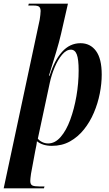

<svg xmlns="http://www.w3.org/2000/svg" viewBox="-58 -780 591 1040"><path d="M157 -673Q159 -688 160.5 -699Q162 -710 162 -720Q162 -735 155 -742.5Q148 -750 123 -750H95L98 -760H310L273 -598Q263 -554 246 -497.5Q229 -441 207 -370H211Q236 -452 278 -499Q320 -546 378 -546Q431 -546 462 -504Q493 -462 493 -376Q493 -327 482.5 -273.5Q472 -220 450.5 -169.5Q429 -119 396.5 -78.5Q364 -38 321 -14Q278 10 223 10Q173 10 142 -15Q141 -2 138.5 10Q136 22 133 37L110 161Q106 189 106 200Q106 219 117 224.5Q128 230 156 230H183L180 240H-38ZM203 -3Q240 -3 270.5 -38Q301 -73 322.5 -131.5Q344 -190 356 -259.5Q368 -329 368 -398Q368 -459 358 -485Q348 -511 326 -511Q301 -511 278 -483.5Q255 -456 238 -415Q221 -374 212 -333L147 -29Q155 -18 170.5 -10.5Q186 -3 203 -3Z"/></svg>

Font: Noto Serif Display ExtraCondensed
Style: Bold Italic
Weight: 700
Width: 2
Italic angle: -12°
Designer: Monotype Design Team
Foundry: Monotype Imaging Inc.
Version: Version 2.009